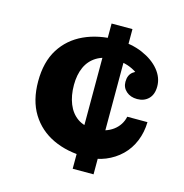

<svg xmlns="http://www.w3.org/2000/svg" viewBox="-102 -777 835 871"><g transform="rotate(15 315.5 -341.0)"><path d="M316 0V-682H414V0ZM360 -67Q272 -67 205 -98.5Q138 -130 100 -191.5Q62 -253 62 -343Q62 -434 100 -494.5Q138 -555 205 -586Q272 -617 360 -617L366 -528Q320 -528 287.5 -508Q255 -488 239 -452.5Q223 -417 223 -369Q223 -319 238.5 -280.5Q254 -242 284.5 -220.5Q315 -199 362 -199Q389 -199 411.5 -206Q434 -213 451 -225.5Q468 -238 479 -255Q490 -272 494 -292H589Q588 -244 571 -202.5Q554 -161 523 -131Q492 -101 450.5 -84Q409 -67 360 -67ZM516 -381Q485 -381 465 -398.5Q445 -416 445 -443Q445 -475 465 -490.5Q485 -506 515 -506L512 -467Q492 -489 469 -502.5Q446 -516 421 -522Q396 -528 366 -528L360 -617Q428 -617 480 -594.5Q532 -572 561 -536.5Q590 -501 590 -460Q590 -422 569.5 -401.5Q549 -381 516 -381Z"/></g></svg>

Font: Montagu Slab 24pt
Style: Bold
Weight: 700
Designer: Florian Karsten
Foundry: Florian Karsten
Version: Version 1.000